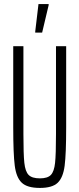

<svg xmlns="http://www.w3.org/2000/svg" viewBox="-20 -915 390 943"><path d="M45 -290V-688H95V-257Q95 -158 99.5 -115.5Q104 -73 120.5 -56Q137 -39 176 -39Q214 -39 230 -56Q246 -73 250.5 -115Q255 -157 255 -257V-688H305V-290Q305 -159 297.5 -101Q290 -43 263.5 -17.5Q237 8 176 8Q114 8 87 -17.5Q60 -43 52.5 -101Q45 -159 45 -290ZM153 -755V-760L169 -895H219V-890L187 -755Z"/></svg>

Font: Saira Ultra Condensed Light
Style: Regular
Weight: 300
Width: 1
Designer: Hector Gatti with collaboration of the Omnibus-Type team
Foundry: Omnibus-Type
Version: Version 1.001; ttfautohint (v1.8)